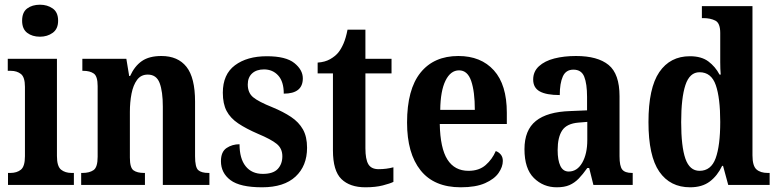

<svg xmlns="http://www.w3.org/2000/svg" viewBox="-20 -786 3305 816"><path d="M150 -630Q117 -630 95.5 -646.5Q74 -663 74 -698Q74 -734 95.5 -750Q117 -766 150 -766Q181 -766 204 -750Q227 -734 227 -698Q227 -663 204 -646.5Q181 -630 150 -630ZM14 0V-51H24Q52 -51 69 -65Q86 -79 86 -122V-417Q86 -458 69 -471.5Q52 -485 26 -485H13V-536H222V-123Q222 -79 239.5 -65Q257 -51 284 -51H294V0Z M325 0V-51H331Q360 -51 377.5 -63Q395 -75 395 -120V-420Q395 -462 378.5 -473.5Q362 -485 334 -485H330V-536H517L529 -463H533Q552 -505 583 -526.5Q614 -548 666 -548Q736 -548 772.5 -502Q809 -456 809 -354V-122Q809 -75 822.5 -63Q836 -51 866 -51H870V0H672V-333Q672 -397 658.5 -433Q645 -469 608 -469Q579 -469 562.5 -446.5Q546 -424 539 -388Q532 -352 532 -311V-116Q532 -73 547.5 -62Q563 -51 592 -51H596V0Z M1094 10Q1000 10 959.5 -20.5Q919 -51 919 -101Q919 -141 943 -157Q967 -173 998 -173Q998 -112 1024 -79.5Q1050 -47 1097 -47Q1141 -47 1160.5 -68Q1180 -89 1180 -122Q1180 -155 1156 -174.5Q1132 -194 1077 -217Q1026 -239 992.5 -261.5Q959 -284 943 -314.5Q927 -345 927 -392Q927 -470 978.5 -508.5Q1030 -547 1114 -547Q1195 -547 1231 -518Q1267 -489 1267 -453Q1267 -388 1186 -388Q1186 -439 1162.5 -465Q1139 -491 1102 -491Q1070 -491 1051.5 -474Q1033 -457 1033 -427Q1033 -392 1055.5 -373Q1078 -354 1138 -330Q1184 -311 1217 -289Q1250 -267 1267.5 -236Q1285 -205 1285 -158Q1285 -81 1236 -35.5Q1187 10 1094 10Z M1533 10Q1467 10 1431 -25Q1395 -60 1395 -147V-474H1330V-520Q1361 -522 1383 -534.5Q1405 -547 1418 -563Q1430 -578 1440 -601Q1450 -624 1457 -660H1533V-536H1644V-474H1533V-156Q1533 -109 1545.5 -88Q1558 -67 1589 -67Q1622 -67 1652 -75V-13Q1638 -6 1607 2Q1576 10 1533 10Z M1938 10Q1825 10 1767.5 -62Q1710 -134 1710 -265Q1710 -406 1767 -477Q1824 -548 1928 -548Q2024 -548 2079 -487Q2134 -426 2134 -307V-259H1849Q1851 -156 1881.5 -108Q1912 -60 1971 -60Q2016 -60 2044 -84.5Q2072 -109 2087 -144Q2099 -140 2108 -129.5Q2117 -119 2117 -102Q2117 -77 2099 -51Q2081 -25 2041.5 -7.5Q2002 10 1938 10ZM1998 -319Q1998 -397 1982.5 -442Q1967 -487 1931 -487Q1895 -487 1873.5 -443.5Q1852 -400 1851 -319Z M2346 10Q2289 10 2249 -29.5Q2209 -69 2209 -152Q2209 -233 2257.5 -272Q2306 -311 2404 -314L2475 -317V-374Q2475 -430 2463 -460Q2451 -490 2417 -490Q2385 -490 2372 -461Q2359 -432 2359 -382Q2302 -382 2274 -397.5Q2246 -413 2246 -448Q2246 -482 2270.5 -504.5Q2295 -527 2336 -537.5Q2377 -548 2428 -548Q2520 -548 2566.5 -510Q2613 -472 2613 -377V-122Q2613 -80 2624.5 -65.5Q2636 -51 2666 -51H2669V0H2502L2484 -72H2476Q2457 -45 2439.5 -27Q2422 -9 2400.5 0.5Q2379 10 2346 10ZM2397 -57Q2433 -57 2454.5 -94.5Q2476 -132 2476 -191V-268L2439 -265Q2389 -261 2369.5 -232Q2350 -203 2350 -148Q2350 -105 2361.5 -81Q2373 -57 2397 -57Z M2913 10Q2828 10 2782 -56.5Q2736 -123 2736 -267Q2736 -412 2782 -479.5Q2828 -547 2912 -547Q2961 -547 2990.5 -525Q3020 -503 3038 -469H3043Q3041 -492 3041 -521.5Q3041 -551 3041 -580V-646Q3041 -688 3020 -698.5Q2999 -709 2970 -709H2963V-760H3178V-126Q3178 -81 3195 -66Q3212 -51 3243 -51H3251V0H3075L3053 -81H3049Q3029 -39 2996.5 -14.5Q2964 10 2913 10ZM2953 -60Q3002 -60 3021.5 -113.5Q3041 -167 3041 -268Q3041 -370 3022 -424.5Q3003 -479 2953 -479Q2911 -479 2893 -424.5Q2875 -370 2875 -267Q2875 -163 2893 -111.5Q2911 -60 2953 -60Z"/></svg>

Font: Noto Serif Lao Condensed
Style: Bold
Weight: 700
Width: 3
Designer: Monotype Design Team
Foundry: Monotype Imaging Inc.
Version: Version 2.003; ttfautohint (v1.8.4.7-5d5b)